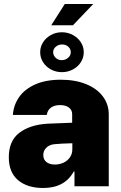

<svg xmlns="http://www.w3.org/2000/svg" viewBox="-20 -939 612 968"><path d="M219.7 -315.4 343.8 -320.3V-363.3Q343.8 -384.8 327.1 -397Q310.5 -409.2 283.2 -409.2Q254.4 -409.2 236.8 -396.5Q219.2 -383.8 215.8 -359.4H44.9Q48.3 -409.2 76.4 -449.5Q104.5 -489.7 157.7 -513.4Q210.9 -537.1 286.1 -537.1Q358.9 -537.1 413.8 -514.9Q468.8 -492.7 498.5 -452.9Q528.3 -413.1 528.3 -362.3V0H355.5V-74.2H351.6Q306.6 8.8 197.3 8.8Q118.2 8.8 71.3 -30.5Q24.4 -69.8 24.4 -146.5Q24.4 -229 77.6 -269.5Q130.9 -310.1 219.7 -315.4ZM256.8 -109.4Q280.3 -109.4 300.5 -118.9Q320.8 -128.4 333 -146.5Q345.2 -164.6 344.7 -188.5V-216.8Q286.6 -215.3 252.9 -211.9Q228 -209 213.1 -193.8Q198.2 -178.7 198.2 -157.2Q198.2 -134.3 214.4 -121.8Q230.5 -109.4 256.8 -109.4ZM306.6 -918.9H450.2L347.7 -811.5H238.3ZM182.6 -675.8Q182.6 -703.1 197.3 -726.1Q211.9 -749 237.1 -762.7Q262.2 -776.4 292 -776.4Q321.8 -776.4 347.2 -762.7Q372.6 -749 387.5 -726.1Q402.3 -703.1 402.3 -675.8Q402.3 -648.4 387.5 -625.2Q372.6 -602.1 347.2 -588.6Q321.8 -575.2 292 -575.2Q262.2 -575.2 237.1 -588.6Q211.9 -602.1 197.3 -625Q182.6 -647.9 182.6 -675.8ZM336.9 -675.8Q336.9 -691.9 324.5 -703.4Q312 -714.8 293 -714.8Q274.9 -714.8 261.5 -703.6Q248 -692.4 248 -675.8Q248 -659.7 260.5 -647.7Q272.9 -635.7 291 -635.7Q309.6 -635.7 323.2 -647.5Q336.9 -659.2 336.9 -675.8Z"/></svg>

Font: Pretendard Std Black
Style: Regular
Weight: 900
Designer: Base glyphs from Inter by Rasmus Andersson; Hangeul glyphs from Noto Sans CJK(Source Han Sans) by Jang Soo-young and Kan
Foundry: Kil Hyung-jin
Version: Version 1.309